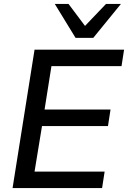

<svg xmlns="http://www.w3.org/2000/svg" viewBox="-20 -958 652 978"><path d="M44 0 156 -705H612L599 -621H242L207 -400H543L530 -316H194L156 -84H513L500 0ZM365 -765 259 -938H329L413 -826L520 -938H596L455 -765Z"/></svg>

Font: Nunito Sans 12pt SemiBold
Style: Italic
Weight: 600
Italic angle: -9°
Designer: Vernon Adams
Foundry: Vernon Adams
Version: Version 3.101;gftools[0.9.27]